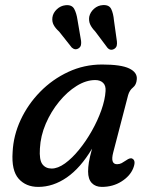

<svg xmlns="http://www.w3.org/2000/svg" viewBox="-20 -723 590 753"><path d="M424 -125Q412 -79 439 -79Q449 -79 457 -83.2Q465 -87.5 474.5 -94Q491 -106 499.5 -100.5Q514.5 -92.5 502 -62Q489.5 -32 456 -11Q422.5 10 379.5 10Q354.5 10 340 -5.2Q325.5 -20.5 325.5 -50.5Q325.5 -67 328.5 -86Q331.5 -105 341 -140Q296 -64.5 242.2 -27.2Q188.5 10 130 10Q81.5 10 53 -22.2Q24.5 -54.5 29.5 -126.5Q32.5 -191.5 61 -252.8Q89.5 -314 137.5 -363Q185.5 -412 247.8 -441Q310 -470 380.5 -470Q454.5 -470 486.8 -454.5Q519 -439 516.5 -412Q515 -390.5 501.5 -379.8Q488 -369 482.5 -350ZM136.5 -140.5Q133.5 -96 146.2 -79Q159 -62 182.5 -62Q207 -62 235 -82.2Q263 -102.5 290.2 -136Q317.5 -169.5 340.2 -209.8Q363 -250 377.5 -291Q392 -332 394 -366Q395.5 -387.5 384.2 -398.2Q373 -409 353.5 -409Q317.5 -409 280.5 -386Q243.5 -363 211.8 -324.2Q180 -285.5 159.5 -237.8Q139 -190 136.5 -140.5ZM427 -642.5 438.5 -560.5Q439.5 -551.5 437.8 -544Q436 -536.5 428.5 -531.5Q413.5 -522.5 401.5 -535.5L353.5 -599.5Q339.5 -614 333.5 -627.5Q327.5 -641 330 -657.5Q334 -675.5 349 -688.8Q364 -702 383.5 -703Q408 -704.5 416.2 -687.5Q424.5 -670.5 427 -642.5ZM284 -644.5 298 -562.5Q299 -554 297.5 -546.5Q296 -539 289 -534Q275 -524.5 261.5 -536.5L212 -599Q197.5 -612 190.5 -625Q183.5 -638 185.5 -654.5Q188 -672.5 202.8 -686.5Q217.5 -700.5 237 -702.5Q261.5 -705 270.8 -688.5Q280 -672 284 -644.5Z"/></svg>

Font: Fraunces 9pt S100
Style: Italic
Weight: 400
Italic angle: -16°
Version: Version 1.000; ttfautohint (v1.8.3)